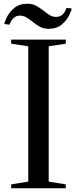

<svg xmlns="http://www.w3.org/2000/svg" viewBox="-20 -1013 414 1033"><path d="M40 0V-21L132 -36V-764L40 -778V-800H334V-778L242 -764V-36L334 -21V0ZM154 -897Q132 -914 118 -921.5Q104 -929 87 -929Q49 -929 31 -880L3 -884Q3 -890 15.5 -917.5Q28 -945 55.5 -969Q83 -993 128 -993Q153 -993 172.5 -983Q192 -973 216 -954Q236 -938 250.5 -930Q265 -922 282 -922Q322 -922 338 -971L366 -967Q366 -961 353.5 -933.5Q341 -906 313.5 -882Q286 -858 241 -858Q216 -858 196.5 -868Q177 -878 154 -897Z"/></svg>

Font: Prata
Style: Regular
Weight: 400
Designer: Ivan Petrov
Foundry: Cyreal
Version: Version 2.000